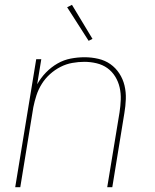

<svg xmlns="http://www.w3.org/2000/svg" viewBox="-20 -775 640 795"><path d="M43 0 130 -530H151L134 -426Q149 -453 170.5 -475Q192 -497 218 -512Q244 -527 273 -532.5Q302 -538 330 -538Q359 -538 387 -531.5Q415 -525 437 -509.5Q459 -494 474 -471Q489 -448 495.5 -421Q502 -394 501 -365Q500 -336 495 -307L445 0H424L475 -310Q479 -336 480 -362Q481 -388 475.5 -412.5Q470 -437 457 -458Q444 -479 424.5 -493Q405 -507 380 -513Q355 -519 329 -519Q305 -519 279.5 -514.5Q254 -510 230.5 -498Q207 -486 187 -468Q167 -450 153 -427.5Q139 -405 131 -380.5Q123 -356 118 -331L64 0ZM347 -606 258 -745 278 -755 363 -614Z"/></svg>

Font: Iosevka Curly ThExObl
Style: Regular
Weight: 100
Width: 7
Italic angle: -9°
Monospace: yes
Designer: Belleve Invis
Foundry: Belleve Invis
Version: Version 11.1.0; ttfautohint (v1.8.3)